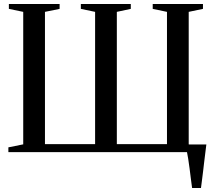

<svg xmlns="http://www.w3.org/2000/svg" viewBox="-20 -763 1072 963"><path d="M943.5 180Q940.5 158 937.2 132.5Q934 107 930.8 81.5Q927.5 56 924 34Q920.5 12 917.5 -2L888 -38.5H1015Q1012.5 -19 1009.8 3.2Q1007 25.5 1004.2 48.8Q1001.5 72 998.8 95Q996 118 993.2 139.8Q990.5 161.5 988 180ZM22 0V-24L96.5 -39V-703.5L24.5 -718.5V-743H279V-718.5L205.5 -703.5V-40H457V-703.5L385.5 -718.5V-743H636V-718.5L566 -703.5V-40H817.5V-703.5L746 -718.5V-743H998V-718.5L926.5 -703.5V-39L1000.5 -24V0Z"/></svg>

Font: Merriweather 120pt
Style: Regular
Weight: 400
Version: Version 2.100